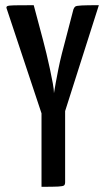

<svg xmlns="http://www.w3.org/2000/svg" viewBox="-20 -720 405 740"><path d="M211 -229H158L6 -686Q3 -693 7.5 -696Q12 -699 34.5 -699.5Q57 -700 110 -700L146 -565Q152 -543 159 -513.5Q166 -484 172.5 -454Q179 -424 183.5 -399Q188 -374 188 -361Q190 -374 194.5 -399Q199 -424 205 -454Q211 -484 218.5 -513.5Q226 -543 232 -565L263 -684Q266 -692 270.5 -695Q275 -698 295 -699Q315 -700 361 -700ZM140 0V-350H231V-18Q231 -9 227 -5.5Q223 -2 204.5 -1Q186 0 140 0Z"/></svg>

Font: Yanone Kaffeesatz Medium
Style: Regular
Weight: 500
Designer: Yanone (Cyrillic: Daniel Pouzeot, Huerta Tipografica, and Cyreal)
Foundry: Yanone
Version: Version 2.003